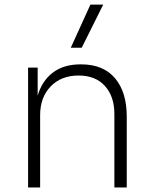

<svg xmlns="http://www.w3.org/2000/svg" viewBox="-20 -821 671 841"><path d="M337.9 -611.8H290L376 -800.8H432.1ZM155.8 0H103V-524.9H145V-401.9Q164.1 -467.3 211.7 -503.2Q259.3 -539.1 333 -539.1H335.9Q432.6 -539.1 483.9 -478.3Q535.2 -417.5 535.2 -310.1V0H481V-321.8Q481 -398.4 439.7 -444.3Q398.4 -490.2 324.2 -490.2Q248 -490.2 201.9 -442.4Q155.8 -394.5 155.8 -316.9Z"/></svg>

Font: Sora ExtraLight
Style: Regular
Weight: 200
Designer: Jonathan Barnbrook, Julián Moncada
Foundry: Barnbrook Fonts
Version: Version 2.000